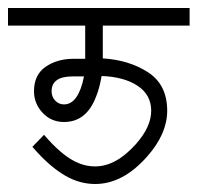

<svg xmlns="http://www.w3.org/2000/svg" viewBox="-36 -483 494 480"><path d="M174 -292H146Q93 -292 93 -255Q93 -241 102 -231.5Q111 -222 124 -222Q160 -222 174 -292ZM45 -116 74 -146Q116 -97 152 -79Q176 -67 202 -67Q254 -67 304 -123Q342 -166 342 -206Q342 -246 308 -268.5Q274 -291 218 -293Q213 -263 204 -241Q180 -178 124 -178Q92 -178 70.5 -201Q49 -224 49 -255Q49 -296 78 -316Q107 -336 148 -336H177V-419H-16V-463H438V-419H221V-337Q287 -333 334.5 -302Q382 -271 382 -206Q382 -149 333 -93Q272 -23 202 -23Q168 -23 136 -39Q91 -62 45 -116Z"/></svg>

Font: Bhavuka
Style: Regular
Weight: 400
Version: 2.94.0; ttfautohint (v1.2) -l 7 -r 28 -G 50 -x 13 -D deva -f